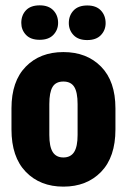

<svg xmlns="http://www.w3.org/2000/svg" viewBox="-20 -694 480 726"><path d="M23.4 -204.6Q23.4 -100.1 77.6 -44.2Q131.8 11.7 219.7 11.7Q308.1 11.7 362.3 -44.2Q416.5 -100.1 416.5 -204.6V-284.2Q416.5 -386.7 362.3 -441.9Q308.1 -497.1 219.7 -497.1Q131.3 -497.1 77.4 -441.9Q23.4 -386.7 23.4 -284.2ZM166.5 -300.3Q166.5 -344.7 178.7 -365.2Q190.9 -385.7 219.7 -385.7Q248 -385.7 260.7 -365.5Q273.4 -345.2 273.4 -300.3V-183.6Q273.4 -139.6 260.3 -119.1Q247.1 -98.6 219.7 -98.6Q192.4 -98.6 179.4 -119.1Q166.5 -139.6 166.5 -183.6ZM60.5 -607.4Q60.5 -581.1 78.1 -562.3Q95.7 -543.5 129.9 -543.5Q164.1 -543.5 181.9 -562.3Q199.7 -581.1 199.7 -607.4Q199.7 -636.2 181.6 -655Q163.6 -673.8 130.4 -673.8Q95.7 -673.8 78.1 -655Q60.5 -636.2 60.5 -607.4ZM240.2 -606.9Q240.2 -580.1 258.1 -561.3Q275.9 -542.5 309.6 -542.5Q343.8 -542.5 361.6 -561.3Q379.4 -580.1 379.4 -606.4Q379.4 -635.3 361.6 -654.3Q343.8 -673.3 310.1 -673.3Q275.9 -673.3 258.1 -654.3Q240.2 -635.3 240.2 -606.9Z"/></svg>

Font: Roboto Flex
Style: wght 700 wdth 25 opsz 34 GRAD 0.00 slnt 0.00 XTRA 468 XOPQ 96 YOPQ 79 YTLC 514 YTUC 712 YTAS 750 YTDE -203.00 YTFI 738
Weight: 700
Width: 1
Designer: Berlow after Robertson
Foundry: Google
Version: Version 3.100